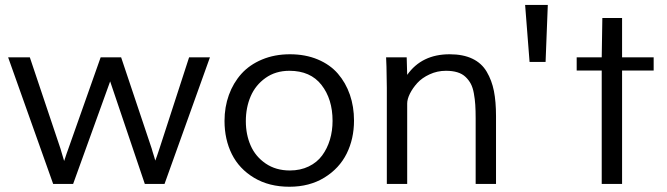

<svg xmlns="http://www.w3.org/2000/svg" viewBox="-20 -728 2639 760"><path d="M12.2 -501H98.1L219.7 -138.7Q220.7 -135.7 223.6 -125.2Q226.6 -114.7 228.5 -108.9Q229.5 -105.5 233.9 -90.8Q237.8 -101.6 239.3 -106.9Q240.2 -109.9 243.7 -120.1Q247.1 -130.4 249 -134.8L378.4 -501H459.5L580.6 -139.6Q581.1 -137.7 584.2 -127Q587.4 -116.2 589.4 -110.4Q590.3 -106.9 594.7 -92.3Q597.2 -98.1 601.1 -109.9Q602.5 -113.8 606 -124.3Q609.4 -134.8 611.3 -140.1L728.5 -501H811L631.3 0H553.2L416 -405.8L269.5 0H190.4Z M1127.4 -513.2Q1189 -513.2 1237.8 -492.7Q1286.6 -472.2 1317.6 -436.3Q1348.6 -400.4 1365 -353Q1381.3 -305.7 1381.3 -250.5Q1381.3 -178.7 1352.3 -120.1Q1323.2 -61.5 1264.2 -25.1Q1205.1 11.2 1125.5 11.2Q1044.9 11.2 985.8 -24.2Q926.8 -59.6 897.7 -117.9Q868.7 -176.3 868.7 -249.5Q868.7 -304.2 886 -352.1Q903.3 -399.9 935.5 -435.8Q967.8 -471.7 1017.3 -492.4Q1066.9 -513.2 1127.4 -513.2ZM1296.4 -249.5Q1296.4 -335.4 1252.7 -391.6Q1209 -447.8 1125.5 -447.8Q1070.8 -447.8 1031 -419.4Q991.2 -391.1 972.2 -346.7Q953.1 -302.2 953.1 -248.5Q953.1 -195.3 972.2 -151.9Q991.2 -108.4 1031.5 -80.8Q1071.8 -53.2 1127.4 -53.2Q1168.9 -53.2 1201.9 -69.1Q1234.9 -85 1255.1 -112.5Q1275.4 -140.1 1285.9 -175Q1296.4 -210 1296.4 -249.5Z M1591.8 -318.4V0H1511.2V-380.4Q1511.2 -394.5 1509.8 -463.4Q1509.3 -476.6 1508.3 -501H1589.8L1591.8 -431.6Q1649.4 -513.2 1759.8 -513.2Q1813 -513.2 1849.9 -495.6Q1886.7 -478 1906.7 -443.8Q1926.8 -409.7 1935.1 -367.7Q1943.4 -325.7 1943.4 -268.6V0H1862.8V-259.3Q1862.8 -290.5 1861.3 -313Q1859.9 -335.4 1855.7 -358.4Q1851.6 -381.3 1843.5 -396.5Q1835.4 -411.6 1822.5 -423.8Q1809.6 -436 1790.3 -441.9Q1771 -447.8 1745.1 -447.8Q1710.9 -447.8 1680.7 -433.8Q1650.4 -419.9 1631.8 -399.4Q1613.3 -378.9 1602.5 -357.2Q1591.8 -335.4 1591.8 -318.4Z M2139.6 -482.9H2076.2L2058.6 -708.5H2148.4Z M2361.8 0V-448.7H2262.7V-501H2361.8L2364.3 -656.7H2442.4V-501H2567.4V-448.7H2442.4V0Z"/></svg>

Font: RGR Online_21
Style: Regular
Weight: 400
Italic angle: -12°
Designer: vernon adams
Foundry: vernon adams
Version: Version 1.000